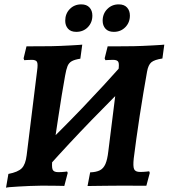

<svg xmlns="http://www.w3.org/2000/svg" viewBox="-20 -854 776 883"><path d="M199.7 -85.4 150.8 -149.6Q255.4 -249.7 356.3 -354.9Q457.1 -460.2 555.3 -570.7L605.9 -506.6Q500.8 -404.6 398.9 -299.3Q297 -194 199.7 -85.4ZM7.7 9.4 18.6 -54.1Q62.9 -62.6 80.3 -80.4Q97.6 -98.2 102.6 -140.2L150.6 -528.5Q155.2 -560 150.1 -569.4Q145.1 -578.8 126 -578.8Q116 -578.8 103.5 -578Q91 -577.2 91.4 -577.2L88.5 -585.7L101.8 -640.8Q101.8 -640.8 121.9 -641Q141.9 -641.2 168.5 -641.3Q195.1 -641.5 213 -641.5Q232.1 -641.5 256.6 -642.8Q281.1 -644.1 304.5 -645.1Q328 -646.2 343.1 -647.4Q358.3 -648.7 358.3 -648.7L349.5 -584.1Q323.7 -580.1 310.3 -572.7Q296.9 -565.3 290.6 -550Q284.4 -534.6 279.3 -505.3Q271.6 -464.2 263.7 -414.6Q255.9 -365 247.8 -312.8Q239.7 -260.6 232.7 -212.3Q225.7 -163.9 221.3 -125.5Q216.9 -87 221.8 -74.6Q226.7 -62.3 247.6 -62.3Q263.1 -62.3 276.3 -63.8Q289.5 -65.3 288.5 -65.3L291.5 -59.1L275.8 1.1Q275.8 1.1 263.6 0.8Q251.4 0.5 233.6 0.3Q215.7 0 197 0Q178.3 0 165.4 0Q143 0 116.2 1.3Q89.3 2.5 64.8 3.9Q40.2 5.2 24.2 6.7Q8.3 8.3 7.7 9.4ZM653.1 0.2Q653.1 0.2 631 0.1Q609 0.1 578 0Q547 0 518.4 0Q503.1 0 480.4 0.3Q457.6 0.5 435 0.8Q412.5 1 397.6 1.3Q382.6 1.5 382.6 1.5L394.6 -61.3Q422.5 -62.3 439.3 -70.8Q456 -79.3 465 -100.1Q474 -120.9 478.1 -157.8L524.4 -528.5Q529 -559.6 524.2 -569.2Q519.3 -578.8 499.7 -578.8Q489.2 -578.8 476.5 -578Q463.8 -577.2 464.8 -577.2L461.3 -585.7L475.1 -640.8Q475.1 -640.8 487.8 -640.8Q500.4 -640.7 519.4 -640.9Q538.4 -641.1 558.4 -641.3Q578.4 -641.5 592.6 -641.5Q610.1 -641.5 634.2 -642.8Q658.3 -644.1 681.7 -645.1Q705.1 -646.2 720.3 -647.4Q735.6 -648.7 735.6 -648.7L726.9 -585Q690.4 -579.5 676 -567.5Q661.7 -555.4 656.3 -524.5Q648.6 -481.2 639.7 -428.6Q630.8 -376 622.4 -321Q614 -266.1 607 -215.6Q600 -165 595.1 -125.5Q591.1 -89.3 596.7 -76.2Q602.2 -63.2 624.5 -63.2Q639.1 -63.2 653 -64.7Q666.9 -66.2 666 -66.2L668.9 -59ZM503.4 -707.5Q478.1 -707.5 465.1 -722Q452.1 -736.5 452.1 -758.6Q452.1 -791 473.4 -812.4Q494.6 -833.9 526.1 -833.9Q551.3 -833.9 564.3 -819.4Q577.4 -805 577.4 -782.4Q577.4 -750.4 556.4 -729Q535.4 -707.5 503.4 -707.5ZM330.7 -707.5Q305.5 -707.5 292.8 -722Q280 -736.5 280 -758.6Q280 -791 300.9 -812.4Q321.9 -833.9 353.9 -833.9Q378.6 -833.9 391.7 -819.4Q404.8 -805 404.8 -782.4Q404.8 -750.4 384 -729Q363.2 -707.5 330.7 -707.5Z"/></svg>

Font: Alegreya
Style: Italic
Weight: 400
Italic angle: -7°
Designer: Juan Pablo del Peral
Foundry: Huerta Tipografica
Version: Version 2.009